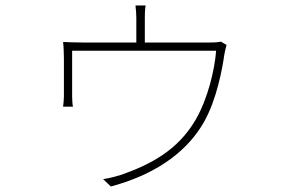

<svg xmlns="http://www.w3.org/2000/svg" viewBox="-20 -623 1040 700"><path d="M786 -471C780 -470 769 -468 743 -468H508V-557C508 -567 508 -588 511 -603H474C476 -588 477 -567 477 -557V-468H283C257 -468 229 -469 210 -470C212 -454 213 -426 213 -410V-271C213 -260 211 -242 210 -234H246C244 -242 243 -260 243 -271V-438H768C763 -372 739 -265 693 -186C628 -75 530 -24 423 14C407 19 379 27 356 30L384 57C570 7 671 -86 723 -177C770 -259 791 -374 798 -425C801 -440 804 -453 806 -459Z"/></svg>

Font: Noto Sans T Chinese Thin
Style: Regular
Weight: 100
Designer: Ryoko NISHIZUKA (kana & ideographs); Paul D. Hunt (Latin, Greek & Cyrillic); Wenlong ZHANG (bopomofo); Sandoll Communica
Foundry: Adobe Systems Incorporated
Version: Version 1.000;PS 1;hotconv 1.0.78;makeotf.lib2.5.61930